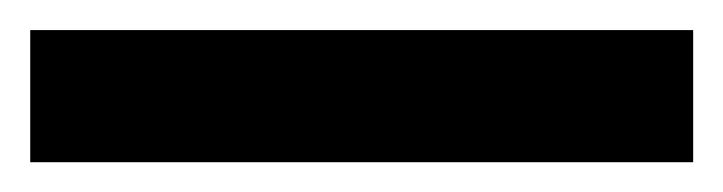

<svg xmlns="http://www.w3.org/2000/svg" viewBox="-20 68 478 127"><path d="M0 87.9H438.5V175.3H0Z"/></svg>

Font: Aeronef
Style: Regular
Weight: 400
Designer: Peter Wiegel - CAT-Fonts Germany
Foundry: CAT-Fonts, Peter Wiegel
Version: Version 0.002